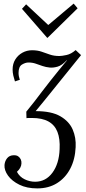

<svg xmlns="http://www.w3.org/2000/svg" viewBox="-20 -790 480 1066"><path d="M187 256Q129 256 87.5 235.5Q46 215 24.5 185Q3 155 5 126Q7 104 19.5 88.5Q32 73 54 72Q71 71 81 78Q91 85 95.5 95.5Q100 106 99 118Q98 142 74 164Q89 192 117 205.5Q145 219 175 219Q234 219 271 169Q308 119 311 38Q314 -19 299 -57.5Q284 -96 249 -115.5Q214 -135 157 -135Q152 -135 147 -135Q142 -135 137 -135Q132 -135 127 -134L126 -170Q149 -198 170.5 -225.5Q192 -253 212 -280Q240 -316 262.5 -345Q285 -374 307 -400.5Q329 -427 352 -455H350Q324 -427 300 -420Q276 -413 256 -415Q235 -417 216 -423.5Q197 -430 178.5 -436.5Q160 -443 138 -443Q121 -443 102 -431.5Q83 -420 83 -385Q83 -367 90 -347L63 -338Q58 -353 54 -370Q50 -387 50 -404Q50 -436 65 -460Q80 -484 104.5 -497.5Q129 -511 158 -511Q188 -511 211 -503Q234 -495 257 -487Q280 -479 310 -479Q323 -479 349 -484.5Q375 -490 400 -512L430 -484L229 -235Q216 -219 203.5 -204Q191 -189 178 -173Q266 -173 315 -144.5Q364 -116 383.5 -71Q403 -26 400 27Q397 95 370 146.5Q343 198 296.5 227Q250 256 187 256ZM242 -580 102 -741 125 -766 247 -652H249L389 -770L411 -744L244 -580Z"/></svg>

Font: Lora Italic
Style: Italic
Weight: 400
Italic angle: -3°
Designer: Olga Karpushina, Alexei Vanyashin (Cyrillic)
Foundry: Cyreal
Version: Version 2.210; ttfautohint (v1.8.1.43-b0c9)